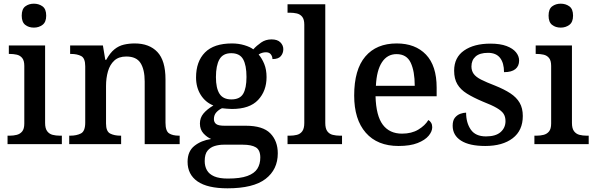

<svg xmlns="http://www.w3.org/2000/svg" viewBox="-20 -783 3233 1043"><path d="M21 0V-46H34Q53 -46 71 -50.5Q89 -55 100.5 -69Q112 -83 112 -112V-425Q112 -454 100.5 -468Q89 -482 71 -486Q53 -490 34 -490H28V-536H225V-115Q225 -85 236.5 -70Q248 -55 266 -50.5Q284 -46 304 -46H316V0ZM164 -633Q136 -633 117 -648Q98 -663 98 -698Q98 -734 117.5 -748.5Q137 -763 164 -763Q191 -763 211 -748.5Q231 -734 231 -698Q231 -663 211 -648Q191 -633 164 -633Z M356 0V-46H362Q396 -46 419.5 -58Q443 -70 443 -117V-423Q443 -467 421 -478.5Q399 -490 366 -490H361V-536H539L552 -458H557Q578 -496 601.5 -515Q625 -534 653 -540.5Q681 -547 712 -547Q791 -547 835 -500.5Q879 -454 879 -352V-117Q879 -71 898.5 -58.5Q918 -46 952 -46H956V0H766V-340Q766 -405 743.5 -440.5Q721 -476 666 -476Q625 -476 601 -454Q577 -432 566.5 -395.5Q556 -359 556 -316V-112Q556 -69 578.5 -57.5Q601 -46 634 -46H638V0Z M1216 240Q1107 240 1053 202.5Q999 165 999 96Q999 39 1036 9.5Q1073 -20 1127 -28Q1105 -37 1085.5 -58Q1066 -79 1066 -112Q1066 -143 1085 -166Q1104 -189 1139 -210Q1096 -227 1070.5 -267.5Q1045 -308 1045 -362Q1045 -449 1093.5 -498Q1142 -547 1240 -547Q1276 -547 1307.5 -537.5Q1339 -528 1356 -515Q1374 -535 1398.5 -552Q1423 -569 1455 -569Q1487 -569 1503 -553Q1519 -537 1519 -516Q1519 -494 1505.5 -478Q1492 -462 1460 -462Q1460 -476 1451.5 -487.5Q1443 -499 1425 -499Q1403 -499 1385 -487Q1403 -466 1415.5 -435.5Q1428 -405 1428 -364Q1428 -289 1382 -240Q1336 -191 1240 -191Q1229 -191 1212 -192.5Q1195 -194 1186 -195Q1168 -187 1155 -172.5Q1142 -158 1142 -136Q1142 -119 1154 -109.5Q1166 -100 1199 -100H1315Q1408 -100 1448.5 -58.5Q1489 -17 1489 50Q1489 138 1422.5 189Q1356 240 1216 240ZM1218 187Q1285 187 1323.5 173Q1362 159 1378 133.5Q1394 108 1394 73Q1394 32 1370 17.5Q1346 3 1299 3H1195Q1170 3 1146.5 10Q1123 17 1107.5 35.5Q1092 54 1092 92Q1092 120 1104 141.5Q1116 163 1143.5 175Q1171 187 1218 187ZM1237 -243Q1283 -243 1301 -273.5Q1319 -304 1319 -365Q1319 -429 1300.5 -461.5Q1282 -494 1236 -494Q1191 -494 1172 -460.5Q1153 -427 1153 -364Q1153 -304 1172.5 -273.5Q1192 -243 1237 -243Z M1542 0V-46H1555Q1575 -46 1593 -50.5Q1611 -55 1622 -70Q1633 -85 1633 -115V-649Q1633 -678 1621.5 -692Q1610 -706 1592 -710Q1574 -714 1555 -714H1542V-760H1747V-115Q1747 -85 1758 -70Q1769 -55 1787.5 -50.5Q1806 -46 1825 -46H1838V0Z M2145 10Q2030 10 1967 -62Q1904 -134 1904 -264Q1904 -405 1964.5 -476Q2025 -547 2135 -547Q2236 -547 2294 -486.5Q2352 -426 2352 -307V-260H2020Q2023 -154 2059.5 -105.5Q2096 -57 2164 -57Q2216 -57 2252.5 -79Q2289 -101 2307 -131Q2316 -126 2322 -116Q2328 -106 2328 -92Q2328 -69 2308.5 -45.5Q2289 -22 2248.5 -6Q2208 10 2145 10ZM2233 -317Q2233 -396 2211 -442.5Q2189 -489 2134 -489Q2084 -489 2055 -445Q2026 -401 2022 -317Z M2616 10Q2530 10 2484.5 -19Q2439 -48 2439 -100Q2439 -129 2451.5 -144Q2464 -159 2481 -165Q2498 -171 2512 -171Q2512 -116 2537.5 -79Q2563 -42 2620 -42Q2673 -42 2699.5 -65.5Q2726 -89 2726 -125Q2726 -149 2715.5 -165Q2705 -181 2678.5 -196.5Q2652 -212 2603 -231Q2551 -253 2516.5 -274.5Q2482 -296 2464.5 -325.5Q2447 -355 2447 -399Q2447 -471 2501 -508.5Q2555 -546 2644 -546Q2697 -546 2731.5 -533Q2766 -520 2783 -499Q2800 -478 2800 -454Q2800 -424 2779.5 -407.5Q2759 -391 2718 -391Q2718 -441 2696.5 -468.5Q2675 -496 2631 -496Q2586 -496 2563.5 -476Q2541 -456 2541 -422Q2541 -399 2553 -382Q2565 -365 2593.5 -350.5Q2622 -336 2669 -318Q2719 -298 2752.5 -276Q2786 -254 2803 -224.5Q2820 -195 2820 -153Q2820 -74 2765 -32Q2710 10 2616 10Z M2883 0V-46H2896Q2915 -46 2933 -50.5Q2951 -55 2962.5 -69Q2974 -83 2974 -112V-425Q2974 -454 2962.5 -468Q2951 -482 2933 -486Q2915 -490 2896 -490H2890V-536H3087V-115Q3087 -85 3098.5 -70Q3110 -55 3128 -50.5Q3146 -46 3166 -46H3178V0ZM3026 -633Q2998 -633 2979 -648Q2960 -663 2960 -698Q2960 -734 2979.5 -748.5Q2999 -763 3026 -763Q3053 -763 3073 -748.5Q3093 -734 3093 -698Q3093 -663 3073 -648Q3053 -633 3026 -633Z"/></svg>

Font: Noto Nastaliq Urdu Medium
Style: Regular
Weight: 500
Designer: Monotype Design Team (Patrick Giasson: type design, Kamal Mansour: OpenType code, Glenda Bellarosa). Updated by Simon Co
Foundry: Monotype Imaging Inc., Simon Cozens
Version: Version 3.007